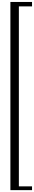

<svg xmlns="http://www.w3.org/2000/svg" viewBox="-20 -997 352 1993"><path d="M87.9 -976.6H312.5V-930.7H175.8V937.5H312.5V976.6H87.9Z"/></svg>

Font: Warasṭra
Style: Regular
Weight: 400
Designer: R.S. Wihananto
Foundry: R.S. Wihananto
Version: Version 2.0.1